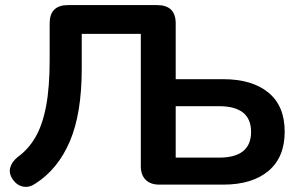

<svg xmlns="http://www.w3.org/2000/svg" viewBox="-20 -725 1173 754"><path d="M605 0Q571 0 552 -19Q533 -38 533 -72V-592H301V-455Q301 -280 254.5 -170.5Q208 -61 119 -4Q96 12 72 8Q48 4 31 -19Q14 -43 20 -66Q26 -89 49 -108Q91 -138 119 -186Q147 -234 161 -308Q175 -382 175 -490V-633Q175 -705 247 -705H597Q670 -705 670 -633V-414H857Q970 -414 1034 -361.5Q1098 -309 1098 -208Q1098 -107 1034 -53.5Q970 0 857 0ZM670 -106H840Q966 -106 966 -207Q966 -308 840 -308H670Z"/></svg>

Font: Chiron GoRound TC SB
Style: Regular
Weight: 500
Designer: Ryoko NISHIZUKA 西塚涼子 (kana, bopomofo & ideographs); Paul D. Hunt (Latin, Greek & Cyrillic); Sandoll Communications 산돌커뮤니
Foundry: Adobe
Version: Version 1.000;hotconv 1.1.1;makeotfexe 2.6.0